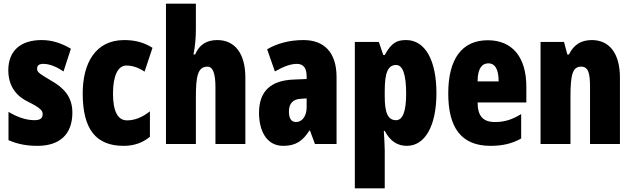

<svg xmlns="http://www.w3.org/2000/svg" viewBox="-20 -780 3427 1040"><path d="M372 -170C372 -255 326 -304 259 -342C188 -384 181 -390 181 -408C181 -426 192 -434 215 -434C253 -434 291 -415 324 -393L364 -516C311 -547 262 -563 205 -563C90 -563 25 -503 25 -400C25 -322 60 -265 128 -231C205 -193 211 -179 211 -161C211 -138 196 -129 166 -129C116 -129 66 -150 26 -174V-21C77 2 129 10 183 10C302 10 372 -51 372 -170Z M650 10C705 10 752 -6 792 -39V-177C752 -145 710 -128 668 -128C618 -128 592 -177 592 -274C592 -371 620 -425 664 -425C698 -425 730 -414 763 -392L806 -521C762 -549 714 -563 653 -563C495 -563 428 -435 428 -274C428 -78 501 10 650 10Z M1041 -621V-760H879V0H1041V-253C1041 -367 1051 -419 1104 -419C1133 -419 1147 -382 1147 -308V0H1309V-360C1309 -489 1253 -563 1157 -563C1098 -563 1059 -537 1037 -485H1028C1037 -529 1041 -575 1041 -621Z M1624 -563C1548 -563 1481 -545 1427 -513L1469 -393C1518 -421 1556 -434 1588 -434C1624 -434 1641 -411 1641 -366V-352L1569 -349C1448 -344 1383 -287 1383 -169C1383 -79 1419 10 1514 10C1583 10 1620 -17 1656 -73H1659L1686 0H1803V-363C1803 -498 1734 -563 1624 -563ZM1611 -245 1641 -247V-198C1641 -151 1616 -119 1584 -119C1558 -119 1545 -138 1545 -176C1545 -220 1567 -243 1611 -245Z M2180 -563C2131 -563 2101 -550 2064 -482H2056L2032 -553H1902V240H2064V35C2064 14 2062 -21 2059 -71H2064C2094 -14 2134 10 2184 10C2282 10 2344 -98 2344 -275C2344 -454 2283 -563 2180 -563ZM2126 -428C2161 -428 2180 -378 2180 -273C2180 -177 2162 -129 2125 -129C2082 -129 2064 -168 2064 -256V-288C2064 -388 2082 -428 2126 -428Z M2622 -562C2481 -562 2408 -459 2408 -274C2408 -90 2477 10 2637 10C2701 10 2755 -2 2803 -30V-162C2752 -131 2712 -119 2661 -119C2597 -119 2567 -151 2567 -225H2831V-310C2831 -472 2754 -562 2622 -562ZM2626 -437C2659 -437 2681 -409 2681 -339H2567C2567 -411 2592 -437 2626 -437Z M3186 -563C3127 -563 3087 -537 3062 -485H3053L3035 -553H2908V0H3070V-253C3070 -378 3082 -419 3128 -419C3168 -419 3176 -381 3176 -308V0H3338V-360C3338 -489 3282 -563 3186 -563Z"/></svg>

Font: Noto Sans Arabic UI XCn Bk
Style: Regular
Weight: 900
Width: 2
Designer: Monotype Design Team, Nadine Chahine and Nizar Qandah
Foundry: Monotype Imaging Inc.
Version: Version 2.010